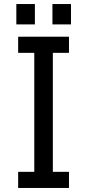

<svg xmlns="http://www.w3.org/2000/svg" viewBox="-20 -932 432 952"><path d="M70 -750H322V-670H242V-80H322V0H70V-80H150V-670H70ZM240 -811V-912H332V-811ZM61 -811V-912H153V-811Z"/></svg>

Font: Graduate
Style: Regular
Weight: 400
Version: Version 1.001